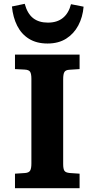

<svg xmlns="http://www.w3.org/2000/svg" viewBox="-20 -986 496 1006"><path d="M58.5 0V-76L111.5 -79.5Q131 -81 137.7 -91.8Q144.5 -102.5 144.5 -130V-573.5Q144.5 -598 138.2 -609.2Q132 -620.5 108 -621.5L58.5 -624V-700H397V-624L343.5 -620.5Q324.5 -619.5 317.8 -609.2Q311 -599 311 -570V-126.5Q311 -101.5 317.3 -91.5Q323.5 -81.5 345.5 -79.5L397 -76V0ZM229 -758Q171.5 -758 131.7 -782.8Q92 -807.5 70 -851.3Q48 -895 42.5 -952L109.5 -966Q123.5 -914.5 153.5 -891Q183.5 -867.5 231 -867.5Q279.5 -867.5 309.8 -892.3Q340 -917 352 -964L418 -951Q413.5 -896.5 390.3 -852.8Q367 -809 326.8 -783.5Q286.5 -758 229 -758Z"/></svg>

Font: Literata Variable Black
Style: Regular
Weight: 900
Designer: Latin by Veronika Burian and Jose Scaglione. Greek by Irene Vlachou. Cyrillic by Vera Evstafieva.
Foundry: TypeTogether
Version: Version 3.021